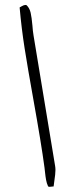

<svg xmlns="http://www.w3.org/2000/svg" viewBox="-20 -698 303 769"><path d="M160.2 -9.3Q162.1 9.3 164.6 22.7Q167 36.1 172.4 47.9Q173.8 50.3 178.2 50.3Q181.6 50.3 185.5 49.6Q189.5 48.8 192.9 48.8H194.8L197.3 29.3Q202.1 -2 202.1 -17.1Q202.1 -25.9 200.7 -33.7L114.3 -556.2Q111.3 -573.7 109.9 -595.2Q106.9 -628.4 102.8 -646.7Q98.6 -665 87.4 -676.3Q85.4 -678.2 82 -678.2Q76.2 -678.2 68.1 -673.6Q60.1 -668.9 59.1 -668.5H58.6Q65.9 -585.4 78.6 -504.6Q91.3 -423.8 113.8 -298.8Q145.5 -122.1 158.2 -26.9Q159.2 -21 160.2 -9.3Z"/></svg>

Font: Radley
Style: Italic
Weight: 400
Italic angle: -12°
Designer: Vernon Adams
Foundry: Vernon Adams
Version: Version 1.003; ttfautohint (v1.6)